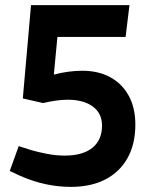

<svg xmlns="http://www.w3.org/2000/svg" viewBox="-20 -721 593 749"><path d="M256 8Q207 8 158 -2.5Q109 -13 59 -35L18 -54L53 -151L103 -135Q127 -128 162.5 -121Q198 -114 232 -114Q303 -114 340.5 -144.5Q378 -175 378 -231Q378 -279 342 -305.5Q306 -332 244 -332Q223 -332 198 -328.5Q173 -325 148 -319L69 -337L101 -701H485L470 -577H204L190 -430Q221 -438 248.5 -441.5Q276 -445 301 -445Q364 -445 410.5 -419.5Q457 -394 482.5 -347Q508 -300 508 -235Q508 -159 477.5 -104.5Q447 -50 391 -21Q335 8 256 8Z"/></svg>

Font: REM Medium Medium
Style: Regular
Weight: 500
Version: Version 1.005;gftools[0.9.28]